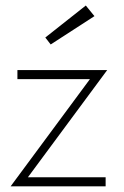

<svg xmlns="http://www.w3.org/2000/svg" viewBox="-20 -658 437 678"><path d="M41.5 -410.5H358.5L78.5 -32H353V0H17.5L297.5 -378.5H41.5ZM159 -501 140 -525.5 283 -638.5 313.5 -601Z"/></svg>

Font: League Spartan Extralight
Style: Regular
Weight: 200
Foundry: The League of Moveable Type
Version: Version 2.300; ttfautohint (v1.8.3)